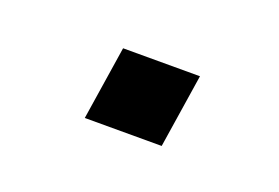

<svg xmlns="http://www.w3.org/2000/svg" viewBox="-34 -391 344 237"><g transform="rotate(20 138.0 -272.5)"><path d="M84 -224 99 -321H200L185 -224Z"/></g></svg>

Font: Nunito Sans 7pt SemiExpanded Light
Style: Italic
Weight: 300
Width: 6
Italic angle: -9°
Designer: Vernon Adams
Foundry: Vernon Adams
Version: Version 3.101;gftools[0.9.27]